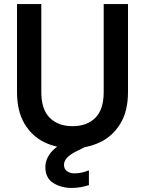

<svg xmlns="http://www.w3.org/2000/svg" viewBox="-20 -720 716 948"><path d="M336 12Q260 12 198.5 -18Q137 -48 100.5 -110Q64 -172 64 -266V-700H184V-265Q184 -180 225.5 -138.5Q267 -97 338 -97Q410 -97 451 -138.5Q492 -180 492 -265V-700H612V-266Q612 -172 574.5 -110Q537 -48 474.5 -18Q412 12 336 12ZM334 208Q282 208 243 183.5Q204 159 204 105Q204 66 233 31Q262 -4 339 -38L387 -58L414 -1L361 25Q325 43 310.5 59.5Q296 76 296 94Q296 114 310.5 125Q325 136 349 136Q382 136 419 121V194Q401 200 379 204Q357 208 334 208Z"/></svg>

Font: DM Sans SemiBold
Style: Regular
Weight: 600
Designer: Colophon Foundry, Jonny Pinhorn
Foundry: Colophon Foundry
Version: Version 4.004; ttfautohint (v1.8.4.7-5d5b)